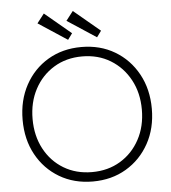

<svg xmlns="http://www.w3.org/2000/svg" viewBox="-60 -953 907 1017"><g transform="rotate(-5 393.5 -444.5)"><path d="M393 10Q293 10 215.5 -36Q138 -82 94 -162.5Q50 -243 50 -347Q50 -451 94 -532Q138 -613 215.5 -659Q293 -705 393 -705Q493 -705 570.5 -659Q648 -613 692.5 -532Q737 -451 737 -347Q737 -243 692.5 -162.5Q648 -82 570.5 -36Q493 10 393 10ZM393 -40Q478 -40 543.5 -79.5Q609 -119 646.5 -188.5Q684 -258 684 -347Q684 -436 646.5 -505.5Q609 -575 543.5 -615Q478 -655 393 -655Q308 -655 242.5 -615Q177 -575 140 -505.5Q103 -436 103 -347Q103 -258 140 -188.5Q177 -119 242.5 -79.5Q308 -40 393 -40ZM481 -749 327 -850 365 -899 505 -782ZM327 -749 173 -850 211 -899 351 -782Z"/></g></svg>

Font: Lexend ExtraLight
Style: Regular
Weight: 200
Designer: Bonnie Shaver-Troup, Thomas Jockin
Foundry: Lexend
Version: Version 1.007; ttfautohint (v1.8.3)